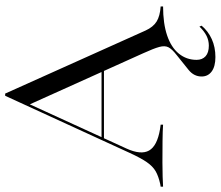

<svg xmlns="http://www.w3.org/2000/svg" viewBox="-82 -548 814 707"><g transform="rotate(-90 324.5 -194.0)"><path d="M131.5 -134.7Q107.3 -81.5 124.2 -51.6Q141.1 -21.8 202.4 -11.3L219.4 -8.9V0Q196.8 -1.6 159.7 -2Q122.6 -2.4 79.8 -2.4Q49.2 -2.4 27.4 -1.6Q5.6 -0.8 -8.9 0V-8.9L0.8 -10.5Q29.8 -16.9 48 -27.4Q66.1 -37.9 81.5 -60.1Q96.8 -82.3 115.3 -122.6L325.8 -581.5H333.9L566.1 -64.5Q579 -36.3 599.2 -23.8Q619.4 -11.3 654.8 -8.9V0Q591.9 0 548 14.9Q504 29.8 481 58.1Q458.1 86.3 458.1 123.4Q458.1 144.4 471.4 156.5Q484.7 168.5 510.5 168.5Q529.8 168.5 547.2 159.7Q564.5 150.8 580.6 133.9L583.9 141.9Q563.7 166.1 534.3 179.4Q504.8 192.7 468.5 192.7Q433.9 192.7 415.3 179Q396.8 165.3 396.8 141.9Q396.8 113.7 421 94Q445.2 74.2 475.8 50Q497.6 33.1 504.4 19.8Q511.3 6.5 505.6 -14.1Q500 -34.7 482.3 -73.4L291.9 -496L300 -503.2ZM163.7 -217.7 168.5 -226.6H452.4L455.6 -217.7Z"/></g></svg>

Font: Playfair 144pt SemiExpanded Light
Style: Regular
Weight: 300
Width: 6
Designer: Claus Eggers Sørensen
Foundry: Claus Eggers Sørensen
Version: Version 2.203